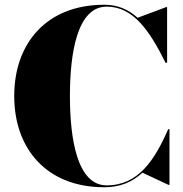

<svg xmlns="http://www.w3.org/2000/svg" viewBox="-20 -780 774 810"><path d="M695 -235H689.5C632.5 -104.5 563.5 2 430 2C306 2 275 -193 275 -375C275 -557 306 -752 430 -752C542 -752 611 -651 678.5 -515H685V-750H681L560.5 -705C522 -740 477 -760 420 -760C177 -760 40 -598 40 -375C40 -152 177 10 420 10C487.5 10 539 -12.5 581 -51.5L691 0H695Z"/></svg>

Font: Bodoni* 36pt Fatface
Style: Regular
Weight: 900
Version: Version 2.3